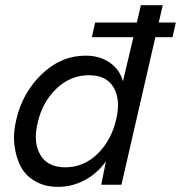

<svg xmlns="http://www.w3.org/2000/svg" viewBox="-20 -710 696 738"><path d="M655.8 -623.5 643.1 -566.9H577.1L446.8 0H369.1L387.2 -89.8Q353.5 -42.5 304.7 -17.1Q255.9 8.3 203.1 8.3Q153.8 8.3 116.7 -12.5Q79.6 -33.2 60.5 -68.6Q41.5 -104 35.6 -151.4Q29.8 -198.7 43 -252Q67.4 -355 141.1 -425.5Q214.8 -496.1 309.6 -496.1Q362.8 -496.1 401.4 -469.7Q439.9 -443.4 452.6 -397.5L492.7 -566.9H333L345.7 -623.5H505.9L521.5 -689.9H605.5L590.3 -623.5ZM426.8 -252Q444.3 -326.2 417 -373.5Q389.6 -420.9 321.8 -420.9Q250.5 -420.9 196.3 -368.7Q142.1 -316.4 124.5 -236.8Q106.9 -162.6 135 -114.7Q163.1 -66.9 231 -66.9Q302.2 -66.9 355.2 -118.9Q408.2 -170.9 426.8 -252Z"/></svg>

Font: HK Grotesk Medium Legacy Italic
Style: Regular
Weight: 500
Italic angle: -13°
Designer: Alfredo Marco Pradil
Foundry: Hanken Design Co.
Version: Version 2.022;PS 002.022;hotconv 1.0.88;makeotf.lib2.5.64775